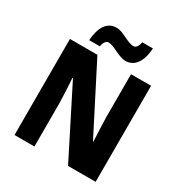

<svg xmlns="http://www.w3.org/2000/svg" viewBox="-209 -1082 1172 1236"><g transform="rotate(30 377.5 -464.0)"><path d="M187 -769H266C273 -807 289 -819 304 -819C347 -819 402 -770 456 -770C516 -770 563 -820 569 -928H490C483 -892 469 -878 452 -878C405 -878 354 -927 301 -927C229 -927 193 -863 187 -769ZM679 0V-714H530V-396C531 -344 534 -279 537 -217H534L280 -714H76V0H224V-319C223 -372 220 -441 215 -505H219L474 0Z"/></g></svg>

Font: Noto Sans Myanmar SemiCondensed ExtraBold
Style: Regular
Weight: 800
Width: 4
Designer: Monotype Design Team
Foundry: Monotype Imaging Inc.
Version: Version 2.107